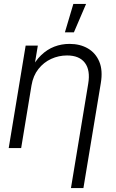

<svg xmlns="http://www.w3.org/2000/svg" viewBox="-20 -755 590 979"><path d="M140.6 -319.3 87.9 0H24.4L110.8 -522.5H172.9L152.3 -398.9H136.7Q159.2 -444.3 189.7 -473.6Q220.2 -502.9 256.8 -517.1Q293.5 -531.2 334.5 -531.2Q388.2 -531.2 428 -508.1Q467.8 -484.9 486.3 -440.7Q504.9 -396.5 494.1 -331.5L405.3 204.1H341.8L429.7 -327.6Q441.4 -396.5 413.1 -434.3Q384.8 -472.2 321.8 -472.2Q279.3 -472.2 241.2 -454.8Q203.1 -437.5 176 -403.3Q148.9 -369.1 140.6 -319.3ZM311 -590.3 354 -734.9H418.9L356.9 -590.3Z"/></svg>

Font: Inter 28pt Light
Style: Italic
Weight: 300
Italic angle: -9.3988°
Designer: Rasmus Andersson
Foundry: rsms
Version: Version 4.001;git-66647c0bb